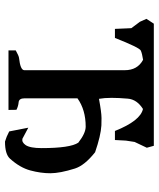

<svg xmlns="http://www.w3.org/2000/svg" viewBox="47 -599 642 776"><g transform="rotate(90 368.0 -211.0)"><path d="M379.4 -290Q434.6 -300.3 457.3 -300.3Q480 -300.3 486.8 -299.8Q528.3 -297.4 595.2 -274.4Q648.4 -232.4 661.1 -192.9Q680.2 -132.3 680.2 -93.5Q680.2 -54.7 668.9 -12.7Q657.7 29.3 621.1 69.8Q603 89.8 552.2 89.8L532.7 83L511.2 72.8L496.1 -4.4L541 19.5Q555.2 22.5 566.4 6.3Q578.6 -11.7 578.6 -58.1Q578.6 -173.8 556.6 -206.5Q518.6 -236.3 491.7 -236.3Q423.8 -236.3 377.4 -203.1V10.7Q377.4 33.2 393.3 34.7Q409.2 36.1 423.8 43.5L424.3 75.7H183.6V46.4Q204.6 34.7 213.4 33.2Q263.7 27.8 263.7 11.7V-394.5Q263.7 -445.8 221.7 -468.3Q196.3 -464.4 184.3 -459Q172.4 -453.6 133.3 -354.5H96.7L94.7 -402.3L93.8 -420.9L67.9 -455.6L56.2 -481.9L75.7 -511.7H569.3L577.1 -483.4L553.7 -434.1L548.3 -398.9L545.9 -354.5H509.3Q468.3 -457.5 420.4 -467.8Q381.8 -443.4 378.7 -406.5Q375.5 -369.6 375.5 -340.8Q375.5 -312 379.4 -290Z"/></g></svg>

Font: Panteley
Style: Regular
Weight: 500
Designer: Kalashnikov Yuriy
Foundry: Øêîëà ïàâà èìåíè ñâÿòîãî àâíîàïîñòîëüíîãî Âëàäèìèà
Version: Version 1.80 April 12, 2018